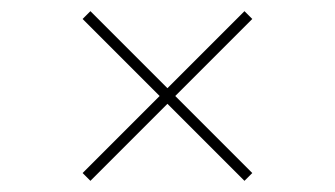

<svg xmlns="http://www.w3.org/2000/svg" viewBox="-20 -522 600 344"><path d="M432 -212 294 -350 432 -488 418 -502 280 -364 142 -502 128 -488 266 -350 128 -212 142 -198 280 -336 418 -198Z"/></svg>

Font: Montserrat-Alt1 Thin
Style: Regular
Weight: 100
Designer: Differentunic
Foundry: Differentunic
Version: Version 7.222